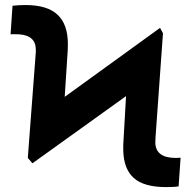

<svg xmlns="http://www.w3.org/2000/svg" viewBox="-20 -742 769 772"><path d="M91.8 -106.9 124 -532.2V-542.5Q124 -599.1 57.1 -604L32.7 -604.5L22.5 -604L30.3 -718.8Q52.7 -721.7 83 -721.7Q169.9 -721.7 211.4 -682.9Q252.9 -644 252.9 -565.4L252.4 -541L240.2 -352.5L623.5 -629.9L635.3 -608.4L605.5 -192.4L604.5 -170.4Q604.5 -106.9 687 -106.9L706.1 -107.9L698.2 7.3Q682.1 10.3 647.9 10.3Q558.6 10.3 517.8 -26.4Q477.1 -63 475.6 -137.7V-160.6L476.6 -178.2L486.8 -355.5L110.4 -85.4Z"/></svg>

Font: Roboto Black
Style: Regular
Weight: 900
Designer: Google
Version: Version 2.134; 2016